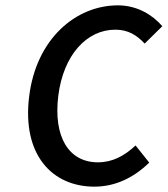

<svg xmlns="http://www.w3.org/2000/svg" viewBox="-20 -686 627 718"><path d="M333 12C409 12 479 -20 538 -78L487 -142C445 -103 401 -79 346 -79C237 -79 179 -174 198 -328C217 -480 304 -575 411 -575C459 -575 491 -555 521 -523L587 -588C552 -629 494 -666 421 -666C263 -666 115 -540 89 -325C62 -107 175 12 333 12Z"/></svg>

Font: Falling Sky
Style: LightObl
Weight: 400
Designer: Paul D. Hunt
Foundry: Adobe Systems Incorporated
Version: Version 1.02